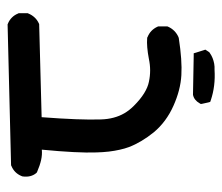

<svg xmlns="http://www.w3.org/2000/svg" viewBox="-62 -442 623 540"><g transform="rotate(90 250.0 -171.5)"><path d="M45.9 118.2Q36.1 114.3 28.8 106.9Q21.5 99.6 17.6 89.8L16.6 87.9V85.9V64.5V62.5L17.6 60.5Q21.5 50.8 28.6 43.2Q35.6 35.6 45.4 31.2L47.4 30.3H49.3L309.1 23.4Q317.4 -85.4 315.4 -143.1Q314.9 -162.1 310.5 -178.7Q306.2 -195.3 297.9 -209.5Q289.6 -223.6 277.3 -235.8Q258.8 -254.4 241.7 -264.9Q224.6 -275.4 209.5 -278.3Q177.7 -285.2 145.5 -278.3Q109.9 -271.5 86.9 -273.4H85.4L84 -274.4Q64 -282.2 54.7 -302.2L53.7 -304.7V-306.6V-328.1V-330.1L54.7 -332.5Q59.1 -342.3 66.4 -349.6Q73.7 -356.9 83.5 -361.3L85 -361.8L86.4 -362.3Q149.9 -372.1 190.9 -369.6Q232.9 -367.2 277.3 -347.2Q322.3 -327.1 351.6 -292Q379.9 -256.8 393.1 -222.2Q397.5 -210.4 400.6 -196.3Q403.8 -182.1 405.8 -165.8Q407.7 -149.4 408.2 -130.9Q410.2 -78.1 400.4 22.9Q414.6 21.5 429.7 24.9Q444.8 28.3 462.9 36.1L464.8 37.1L466.3 38.6Q479 53.7 475.6 77.6L475.1 78.6L474.6 80.1Q466.3 100.1 446.3 108.4L444.3 109.4H442.4L49.8 119.1H47.9ZM244.1 -402.3 136.7 -404.3H129.4L127.4 -411.1L120.6 -432.6L119.1 -437L121.6 -440.9L125.5 -446.8L126.5 -448.2L127.9 -449.2Q134.8 -454.1 142.6 -457.3Q150.4 -460.4 158.7 -461.9Q167 -463.4 175.8 -462.9Q221.2 -465.8 260.7 -452.6L266.1 -450.7L267.6 -445.3L271.5 -427.7L272 -424.3L270 -420.9Q261.2 -405.3 246.1 -402.3H245.1Z"/></g></svg>

Font: NaikaiFont
Style: Bold
Weight: 700
Version: Version 1.89